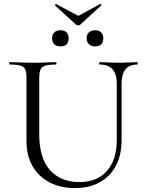

<svg xmlns="http://www.w3.org/2000/svg" viewBox="-20 -940 738 973"><path d="M571.8 -515.4Q571.8 -564.4 550.5 -588.7Q529.2 -613 485.2 -613Q482.4 -613 482.4 -619Q482.4 -625 485.2 -625Q507.8 -625 531.9 -623.5Q556 -622 584.6 -622Q608.4 -622 632.4 -623.5Q656.4 -625 676 -625Q678 -625 678 -619Q678 -613 676 -613Q636 -613 616.1 -588.7Q596.2 -564.4 596.2 -515.4V-231Q596.2 -153.6 566.8 -99.1Q537.4 -44.6 484.2 -15.7Q431 13.2 360 13.2Q286.2 13.2 230.7 -16Q175.2 -45.2 144.7 -98.5Q114.2 -151.8 114.2 -224.2V-544Q114.2 -573 108 -587.5Q101.8 -602 83.5 -607.5Q65.2 -613 28.8 -613Q26.6 -613 26.6 -619Q26.6 -625 28.8 -625Q53.2 -625 82.8 -623.5Q112.4 -622 146 -622Q180.8 -622 210.8 -623.5Q240.8 -625 263.4 -625Q266.4 -625 266.4 -619Q266.4 -613 263.4 -613Q227 -613 208.8 -607Q190.6 -601 184.7 -586Q178.8 -571 178.8 -542V-259.2Q178.8 -140.2 232.6 -78.8Q286.4 -17.4 382 -17.4Q472.2 -17.4 522 -73.9Q571.8 -130.4 571.8 -230ZM365 -815.4 259 -912.2Q257 -914.2 260.5 -917.2Q264 -920.2 265 -919.2L377 -859.6L487 -919.4Q489.8 -921.2 492.7 -917.9Q495.6 -914.6 492.8 -912.4L387 -815.4Q383 -811.4 376.5 -811.4Q370 -811.4 365 -815.4ZM287 -704.8Q266.8 -704.8 255.4 -715.7Q244 -726.6 244 -747Q244 -765.2 255.4 -776Q266.8 -786.8 287 -786.8Q306.4 -786.8 317.1 -776Q327.8 -765.2 327.8 -747Q327.8 -704.8 287 -704.8ZM461.8 -704.8Q442.4 -704.8 430.7 -715.7Q419 -726.6 419 -747Q419 -765.2 430.7 -775.9Q442.4 -786.6 461.8 -786.6Q482 -786.6 492.7 -775.9Q503.4 -765.2 503.4 -747Q503.4 -704.8 461.8 -704.8Z"/></svg>

Font: Cormorant Garamond Light
Style: Regular
Weight: 300
Designer: Christian Thalmann (Catharsis Fonts)
Foundry: Catharsis Fonts
Version: Version 4.001